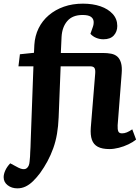

<svg xmlns="http://www.w3.org/2000/svg" viewBox="-69 -802 767 1051"><path d="M26 229Q-5 229 -27 212Q-49 195 -49 168Q-49 151 -40 131Q-31 111 -13 92L32 116Q60 130 75.5 120Q91 110 93 82Q95 67 95.5 54.5Q96 42 96.5 29.5Q97 17 98 3Q99 -11 99 -29L114 -439H32L40 -505L117 -513L119 -556Q122 -606 142.5 -647.5Q163 -689 198.5 -719Q234 -749 281 -765.5Q328 -782 385 -782Q439 -782 481 -767.5Q523 -753 548 -725.5Q573 -698 573 -660Q573 -629 554 -608Q535 -587 497 -587Q476 -587 457 -595Q438 -603 426 -617L438 -651Q445 -669 443.5 -685Q442 -701 428 -710.5Q414 -720 383 -720Q328 -720 299.5 -687Q271 -654 268 -600L264 -512H494Q519 -512 539.5 -508Q560 -504 573.5 -492Q587 -480 593.5 -457.5Q600 -435 597 -399L575 -116Q574 -94 578.5 -83Q583 -72 599 -72Q612 -72 625.5 -77.5Q639 -83 655 -94L676 -38Q659 -24 634 -12Q609 0 581.5 7Q554 14 530 14Q490 14 466.5 1.5Q443 -11 434 -37Q425 -63 428 -103L452 -398Q454 -421 448 -430Q442 -439 424 -439H263L252 -159Q250 -111 243 -69.5Q236 -28 222.5 9.5Q209 47 191 80.5Q173 114 150 146Q131 171 111.5 190Q92 209 71 219Q50 229 26 229Z"/></svg>

Font: Literata
Style: Bold Italic
Weight: 700
Italic angle: -2°
Designer: Latin by Veronika Burian and Jose Scaglione. Greek by Irene Vlachou. Cyrillic by Vera Evstafieva
Foundry: TypeTogether
Version: Version 3.103;gftools[0.9.29]